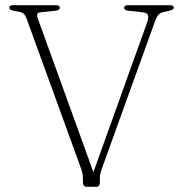

<svg xmlns="http://www.w3.org/2000/svg" viewBox="-20 -720 706 740"><path d="M458.5 -690Q458.5 -700 474 -700H634Q650 -700 650 -690.5Q650 -682.5 632 -678.5L608 -673Q596.5 -670.5 589.5 -661.8Q582.5 -653 575.5 -632.5L371.5 -67Q365 -49 365 -37V-18.5Q365 0 351 0H315Q299.5 0 299.5 -18.5V-37Q299.5 -50.5 292 -71.5L81.5 -651Q74.5 -670 58 -673.5L33 -678.5Q15.5 -682 15.5 -690Q15.5 -700 31.5 -700H195Q210.5 -700 210.5 -690Q210.5 -680 193 -678.5L139 -673Q126 -671.5 123.5 -666Q121 -660.5 128.5 -641L340 -56.5L546.5 -632Q554 -654 550 -662.5Q546 -671 527.5 -673L476 -678.5Q458.5 -680 458.5 -690Z"/></svg>

Font: Fraunces 9pt S050 Thin
Style: Regular
Weight: 100
Version: Version 1.000; ttfautohint (v1.8.3)